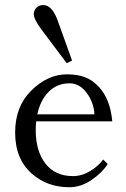

<svg xmlns="http://www.w3.org/2000/svg" viewBox="-20 -747 506 774"><path d="M41 -212.9Q41 -315.4 103.5 -379.4Q170.9 -447.3 250 -447.3Q291 -447.3 321.3 -436.3Q351.6 -425.3 377.9 -397.5Q424.3 -348.6 432.6 -257.8H126Q124 -242.7 124 -223.1Q124 -137.7 163.3 -87.4Q202.6 -37.1 273.9 -37.1Q309.6 -37.1 343 -57.1Q376.5 -77.1 396 -104L414.1 -85.9Q392.1 -50.8 348.9 -21.5Q305.7 7.8 259.8 7.8Q169.9 7.8 107.9 -47.4Q41 -106 41 -212.9ZM130.4 -286.1H360.8Q357.9 -334.5 329.3 -372.8Q300.8 -411.1 260.3 -411.1Q210.4 -411.1 176.5 -377.2Q142.6 -343.3 130.4 -286.1ZM116.2 -690.9Q116.2 -704.6 126.7 -715.6Q137.2 -726.6 154.3 -726.6Q189.5 -726.6 211.9 -666L270.5 -502.9L249 -492.2L147.5 -627.4Q116.2 -669.4 116.2 -690.9Z"/></svg>

Font: Theano Old Style
Style: Regular
Weight: 400
Designer: Alexey Kryukov
Version: Version 2.00